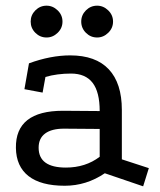

<svg xmlns="http://www.w3.org/2000/svg" viewBox="-20 -639 565 676"><path d="M349 -29Q284 15 208 15Q124 15 80.5 -19Q37 -53 36 -118Q34 -249 202 -249L331 -248Q331 -315 306 -347.5Q281 -380 230 -380Q206 -380 183 -377Q160 -374 140 -368L130 -313L66 -325L82 -416Q120 -430 156.5 -437Q193 -444 227 -444Q317 -444 363 -395Q409 -346 409 -252V-78L504 -47L484 17ZM205 -186Q162 -186 139 -169Q116 -152 116 -119Q116 -49 212 -49Q281 -49 331 -87V-185ZM322 -619Q344 -619 361 -602.5Q378 -586 378 -563Q378 -540 361 -523.5Q344 -507 322 -507Q299 -507 282.5 -523.5Q266 -540 266 -563Q266 -586 282.5 -602.5Q299 -619 322 -619ZM144 -619Q166 -619 183 -602.5Q200 -586 200 -563Q200 -540 183 -523.5Q166 -507 144 -507Q121 -507 104.5 -523.5Q88 -540 88 -563Q88 -586 104.5 -602.5Q121 -619 144 -619Z"/></svg>

Font: Podkova VF Beta
Style: Regular
Weight: 400
Designer: Ilya Yudin
Foundry: Cyreal (www.cyreal.org)
Version: Version 2.100